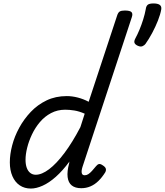

<svg xmlns="http://www.w3.org/2000/svg" viewBox="-20 -1076 955 1113"><path d="M159 17Q122 17 94.5 -1.5Q67 -20 52 -54.5Q37 -89 37 -135Q37 -181 50.5 -233Q64 -285 91.5 -335.5Q119 -386 158.5 -427.5Q198 -469 250 -494Q302 -519 367 -519Q398 -519 431 -510.5Q464 -502 494 -486L658 -983Q664 -1003 673.5 -1009Q683 -1015 703 -1015Q734 -1015 742.5 -1005.5Q751 -996 744 -976L458 -108Q451 -85 454 -72.5Q457 -60 471 -60Q482 -60 492 -66.5Q502 -73 513 -85Q524 -97 537 -113Q545 -123 553.5 -125Q562 -127 575 -118Q591 -108 593.5 -98Q596 -88 590 -77Q572 -48 550.5 -27Q529 -6 504 4.5Q479 15 451 15Q416 15 396 -1Q376 -17 372 -49.5Q368 -82 381 -130Q381 -133 381.5 -135.5Q382 -138 383 -140Q343 -86 303.5 -51Q264 -16 227 0.5Q190 17 159 17ZM128 -150Q128 -123 135 -103.5Q142 -84 155.5 -73.5Q169 -63 187 -63Q222 -63 264.5 -95Q307 -127 353.5 -189Q400 -251 446 -339L471 -417Q439 -431 411 -435.5Q383 -440 358 -440Q313 -440 276 -420.5Q239 -401 211.5 -368.5Q184 -336 165.5 -297Q147 -258 137.5 -219.5Q128 -181 128 -150ZM778 -811Q763 -818 759.5 -828Q756 -838 766 -856Q776 -874 788 -902.5Q800 -931 810 -963Q820 -995 825 -1023Q827 -1040 836 -1048Q845 -1056 870 -1056Q894 -1056 905.5 -1048Q917 -1040 915 -1023Q910 -993 895.5 -956.5Q881 -920 862 -884.5Q843 -849 823 -821Q818 -814 806.5 -808.5Q795 -803 778 -811Z"/></svg>

Font: Playwrite AU VIC
Style: Regular
Weight: 400
Designer: Veronika Burian, José Scaglione
Foundry: TypeTogether
Version: Version 1.002